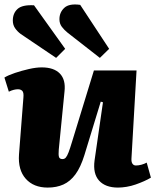

<svg xmlns="http://www.w3.org/2000/svg" viewBox="-21 -835 703 869"><path d="M-1 -484Q17 -495 47 -505Q77 -515 109.5 -522.5Q142 -530 168 -530Q223 -530 250 -502Q277 -474 271 -421L245 -158Q243 -134 246 -124.5Q249 -115 262 -115Q271 -115 277 -122Q283 -129 289.5 -146Q296 -163 305 -193L404 -516H597L574 -118Q573 -102 578.5 -94Q584 -86 594 -86Q606 -86 619 -89.5Q632 -93 643 -99L662 -31Q649 -23 631 -15Q613 -7 593 0Q573 7 552 10.5Q531 14 513 14Q456 14 427.5 -17.5Q399 -49 407 -109L445 -372L435 -375L361 -133Q344 -78 320.5 -46Q297 -14 266 0Q235 14 195 14Q131 14 95.5 -26Q60 -66 65 -136L85 -394Q87 -416 80 -423.5Q73 -431 60 -431Q52 -431 41.5 -428.5Q31 -426 19 -420ZM285 -687Q270 -699 259 -713.5Q248 -728 248 -748Q248 -779 270 -799.5Q292 -820 342 -813L473 -614L431 -573ZM73 -681Q58 -692 47.5 -707Q37 -722 37 -742Q37 -775 58.5 -794.5Q80 -814 133 -811L274 -614L233 -573Z"/></svg>

Font: Literata 18pt ExtraBold
Style: Italic
Weight: 800
Italic angle: -2°
Designer: Latin by Veronika Burian and Jose Scaglione. Greek by Irene Vlachou. Cyrillic by Vera Evstafieva
Foundry: TypeTogether
Version: Version 3.103;gftools[0.9.29]